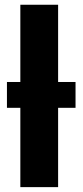

<svg xmlns="http://www.w3.org/2000/svg" viewBox="-20 -768 342 788"><path d="M63.5 -431.5V-748.5H218.5V-431.5H290V-325.5H218.5V0H63.5V-325.5H8.5V-431.5Z"/></svg>

Font: Lato Black
Style: Regular
Weight: 900
Designer: Lukasz Dziedzic
Foundry: tyPoland Lukasz Dziedzic
Version: Version 2.007; 2014-02-27